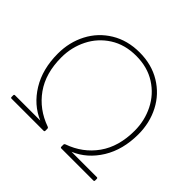

<svg xmlns="http://www.w3.org/2000/svg" viewBox="-180 -993 1225 1225"><g transform="rotate(45 433.0 -380.5)"><path d="M69 -399Q69 -502 113.5 -587.5Q158 -673 241 -723.5Q324 -774 433 -774Q542 -774 625 -723.5Q708 -673 752.5 -587.5Q797 -502 797 -399Q797 -260 735.5 -160Q674 -60 574 -18H802Q810 -18 810 -10V5Q810 13 802 13H513Q505 13 505 5V-13Q505 -21 513 -24Q629 -65 696.5 -160Q764 -255 764 -398Q764 -489 724.5 -568Q685 -647 610 -695Q535 -743 433 -743Q331 -743 256 -695Q181 -647 141.5 -568Q102 -489 102 -398Q102 -255 169.5 -160Q237 -65 353 -24Q361 -21 361 -13V5Q361 13 353 13H64Q56 13 56 5V-10Q56 -18 64 -18H292Q192 -60 130.5 -160Q69 -260 69 -399Z"/></g></svg>

Font: LINE Seed JP_TTF Thin
Style: Regular
Weight: 250
Designer: LY Corporation & Fontrix & Fontworks
Version: Version 1.008